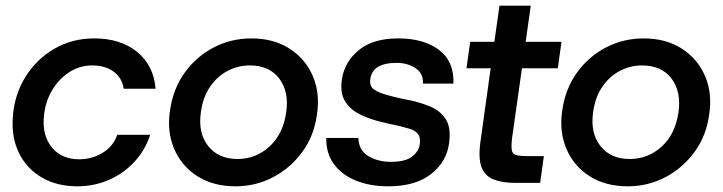

<svg xmlns="http://www.w3.org/2000/svg" viewBox="-20 -643 2543 675"><path d="M252 12Q180 12 127 -19Q74 -50 47 -104.5Q20 -159 25 -230Q30 -309 69 -372Q108 -435 171 -471.5Q234 -508 311 -508Q403 -508 461.5 -461Q520 -414 527 -331H415Q409 -370 379 -391.5Q349 -413 304 -413Q259 -413 221.5 -388Q184 -363 160.5 -321Q137 -279 134 -228Q129 -165 163 -124Q197 -83 259 -83Q303 -83 340.5 -105.5Q378 -128 392 -169H508Q490 -114 451.5 -73Q413 -32 361.5 -10Q310 12 252 12Z M808 12Q730 12 674 -23.5Q618 -59 592 -120.5Q566 -182 578 -257Q589 -332 630 -388.5Q671 -445 732 -476.5Q793 -508 864 -508Q942 -508 998 -472Q1054 -436 1080 -375Q1106 -314 1094 -239Q1084 -165 1042.5 -108.5Q1001 -52 940 -20Q879 12 808 12ZM815 -84Q879 -84 927 -127.5Q975 -171 986 -247Q997 -320 962 -366.5Q927 -413 858 -413Q817 -413 780.5 -394Q744 -375 718.5 -338Q693 -301 686 -247Q676 -175 712 -129.5Q748 -84 815 -84Z M1345 12Q1281 12 1231.5 -8Q1182 -28 1154 -66Q1126 -104 1127 -158H1240Q1241 -115 1274.5 -94.5Q1308 -74 1355 -74Q1404 -74 1428 -92Q1452 -110 1456 -137Q1459 -161 1448.5 -173Q1438 -185 1421 -190Q1404 -195 1388 -199Q1369 -203 1347 -208Q1325 -213 1310 -217Q1272 -227 1240.5 -243.5Q1209 -260 1192 -289Q1175 -318 1182 -364Q1191 -425 1241 -466.5Q1291 -508 1380 -508Q1470 -508 1523.5 -467.5Q1577 -427 1574 -349H1467Q1469 -385 1440.5 -403.5Q1412 -422 1375 -422Q1289 -422 1282 -365Q1278 -340 1295.5 -328Q1313 -316 1345 -308Q1362 -303 1386.5 -297.5Q1411 -292 1424 -290Q1460 -282 1493.5 -268Q1527 -254 1546.5 -225Q1566 -196 1559 -141Q1551 -75 1496 -31.5Q1441 12 1345 12Z M1792 0Q1746 0 1715.5 -12Q1685 -24 1673 -55Q1661 -86 1669 -144L1705 -403H1620L1633 -496H1718L1736 -623H1846L1828 -496H1954L1941 -403H1815L1780 -156Q1777 -127 1779.5 -114Q1782 -101 1796 -97.5Q1810 -94 1838 -94H1892L1879 0Z M2187 12Q2109 12 2053 -23.5Q1997 -59 1971 -120.5Q1945 -182 1957 -257Q1968 -332 2009 -388.5Q2050 -445 2111 -476.5Q2172 -508 2243 -508Q2321 -508 2377 -472Q2433 -436 2459 -375Q2485 -314 2473 -239Q2463 -165 2421.5 -108.5Q2380 -52 2319 -20Q2258 12 2187 12ZM2194 -84Q2258 -84 2306 -127.5Q2354 -171 2365 -247Q2376 -320 2341 -366.5Q2306 -413 2237 -413Q2196 -413 2159.5 -394Q2123 -375 2097.5 -338Q2072 -301 2065 -247Q2055 -175 2091 -129.5Q2127 -84 2194 -84Z"/></svg>

Font: Host Grotesk Medium
Style: Italic
Weight: 500
Italic angle: -8°
Designer: Doğukan Karapınar based on Poppins by Indian Type Foundry, Jonny Pinhorn
Foundry: Element Type
Version: Version 1.001; ttfautohint (v1.8.4.7-5d5b)